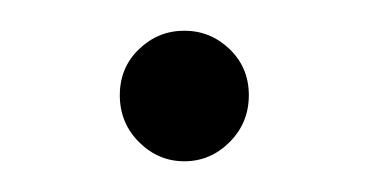

<svg xmlns="http://www.w3.org/2000/svg" viewBox="-20 -101 240 125"><path d="M100 4Q83 4 70.5 -8.5Q58 -21 58 -39Q58 -57 70.5 -69Q83 -81 100 -81Q117 -81 129.5 -69Q142 -57 142 -39Q142 -21 129.5 -8.5Q117 4 100 4Z"/></svg>

Font: Modern
Style: Regular
Weight: 300
Designer: Julieta Ulanovsky
Foundry: Julieta Ulanovsky
Version: Version 8.000